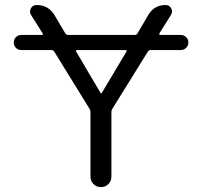

<svg xmlns="http://www.w3.org/2000/svg" viewBox="-20 -773 810 770"><path d="M65.4 -572.3Q52.7 -572.3 43.9 -581.1Q35.2 -589.8 35.2 -602.5Q35.2 -615.2 43.9 -624Q52.7 -632.8 65.4 -632.8H148.4Q150.4 -632.8 151.4 -634.8Q152.3 -636.7 151.4 -638.7L104.5 -712.9Q96.7 -726.6 104 -739.7Q111.3 -752.9 127 -752.9Q173.8 -752.9 198.2 -712.9L242.2 -638.7Q246.1 -632.8 253.9 -632.8H519.5Q527.3 -632.8 531.2 -638.7L575.2 -713.9Q598.6 -752.9 644.5 -752.9Q659.2 -752.9 666.5 -739.7Q673.8 -726.6 666 -713.9L619.1 -638.7Q618.2 -636.7 619.1 -634.8Q620.1 -632.8 623 -632.8H705.1Q717.8 -632.8 726.6 -624Q735.4 -615.2 735.4 -602.5Q735.4 -589.8 726.6 -581.1Q717.8 -572.3 705.1 -572.3H584Q577.1 -572.3 573.2 -566.4L430.7 -336.9Q426.8 -331.1 426.8 -324.2V-64.5Q426.8 -46.9 414.6 -34.7Q402.3 -22.5 384.8 -22.5Q367.2 -22.5 355 -34.7Q342.8 -46.9 342.8 -64.5V-324.2Q342.8 -331.1 338.9 -336.9L197.3 -566.4Q193.4 -572.3 185.5 -572.3ZM487.3 -566.4Q488.3 -567.4 488.3 -568.4Q488.3 -569.3 487.3 -570.3Q486.3 -572.3 484.4 -572.3H289.1Q286.1 -572.3 285.2 -570.3Q284.2 -569.3 284.2 -568.4Q284.2 -567.4 285.2 -566.4L383.8 -399.4Q384.8 -398.4 385.7 -398.4Q386.7 -398.4 387.7 -399.4Z"/></svg>

Font: Gen Jyuu Gothic P Normal
Style: Regular
Weight: 300
Designer: [Source Han Sans]
Ryoko NISHIZUKA  (kana & ideographs); Paul D. Hunt (Latin, Greek & Cyrillic); Wenlong ZHANG  (bopomofo
Version: Version 1.002.20150607